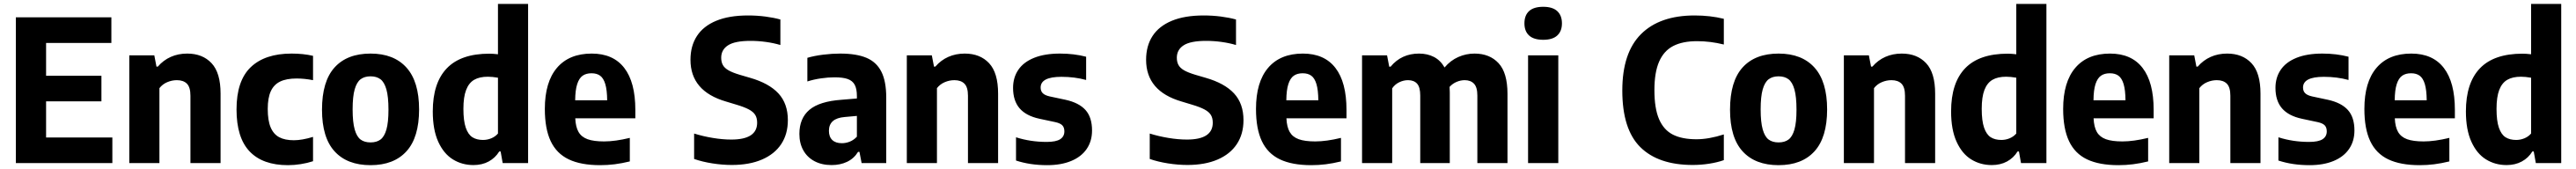

<svg xmlns="http://www.w3.org/2000/svg" viewBox="-20 -828 13079 858"><path d="M214 -130H550.5V0H60.5V-740H545.5V-610H214V-443.5H495V-313.5H214Z M636.5 -547H763.5L774.5 -490H781.5Q809.5 -522.5 847.2 -539.2Q885 -556 930.5 -556Q1008.5 -556 1054.2 -507.2Q1100 -458.5 1100 -352.5V0H947V-342Q947 -385 929.2 -403Q911.5 -421 878 -421Q853 -421 829 -410.8Q805 -400.5 789.5 -380.5V0H636.5Z M1181 -272.5Q1181 -418 1253.2 -487Q1325.5 -556 1460.5 -556Q1520.5 -556 1569.5 -544.5V-421Q1526 -429.5 1486 -429.5Q1434.5 -429.5 1402.5 -414Q1370.5 -398.5 1355 -364.8Q1339.5 -331 1339.5 -275Q1339.5 -216.5 1354.2 -181.5Q1369 -146.5 1398 -131.2Q1427 -116 1472 -116Q1513.5 -116 1569.5 -133V-9.5Q1540.5 0 1507.5 5.2Q1474.5 10.5 1442 10.5Q1314 10.5 1247.5 -59.2Q1181 -129 1181 -272.5Z M1615 -271Q1615 -415 1678.8 -485.5Q1742.5 -556 1861.5 -556Q1980 -556 2044 -484.8Q2108 -413.5 2108 -272.5Q2108 -130.5 2044 -60Q1980 10.5 1861.5 10.5Q1743 10.5 1679 -59.5Q1615 -129.5 1615 -271ZM1952.5 -271Q1952.5 -337 1942 -374Q1931.5 -411 1911.8 -425.8Q1892 -440.5 1861.5 -440.5Q1831 -440.5 1811.2 -425.8Q1791.5 -411 1781 -374.5Q1770.5 -338 1770.5 -273Q1770.5 -207.5 1781 -170.8Q1791.5 -134 1811 -119.5Q1830.5 -105 1861.5 -105Q1892.5 -105 1912 -119.5Q1931.5 -134 1942 -170.2Q1952.5 -206.5 1952.5 -271Z M2177.5 -262.5Q2177.5 -407 2248.8 -481.2Q2320 -555.5 2465 -555.5Q2482.5 -555.5 2508.5 -552.5V-808H2661.5V0H2532.5L2522 -59H2515Q2495 -26.5 2461.5 -8.2Q2428 10 2384 10Q2326 10 2279.5 -18.8Q2233 -47.5 2205.2 -108.5Q2177.5 -169.5 2177.5 -262.5ZM2508.5 -150V-433.5Q2479.5 -438.5 2457 -438.5Q2414.5 -438.5 2387.5 -422.8Q2360.5 -407 2346.8 -371.2Q2333 -335.5 2333 -275.5Q2333 -214.5 2345 -179.8Q2357 -145 2378.8 -131.2Q2400.5 -117.5 2432.5 -117.5Q2454.5 -117.5 2474.5 -125.8Q2494.5 -134 2508.5 -150Z M3206 -227.5H2901Q2903 -183 2917.8 -157.8Q2932.5 -132.5 2963.5 -121.2Q2994.5 -110 3047.5 -110Q3103.5 -110 3178 -128V-8.5Q3137 1.5 3100.8 6Q3064.5 10.5 3027.5 10.5Q2929.5 10.5 2867.8 -19Q2806 -48.5 2776.2 -111.5Q2746.5 -174.5 2746.5 -275Q2746.5 -411.5 2808.2 -483.8Q2870 -556 2984.5 -556Q3093.5 -556 3149.8 -483.2Q3206 -410.5 3206 -270.5ZM2900.5 -319H3063Q3062.5 -371 3053.5 -401Q3044.5 -431 3027.5 -443.5Q3010.5 -456 2983.5 -456Q2956 -456 2938.2 -443.5Q2920.5 -431 2910.8 -401Q2901 -371 2900.5 -319Z M3504.5 -21V-150Q3549.5 -136 3599 -127.8Q3648.5 -119.5 3693.5 -119.5Q3824.5 -119.5 3824.5 -205Q3824.5 -228.5 3815 -244.2Q3805.5 -260 3782.8 -272.2Q3760 -284.5 3719.5 -296.5L3666.5 -312.5Q3486 -365 3486 -524.5Q3486 -595 3518.8 -645.2Q3551.5 -695.5 3616.8 -722.5Q3682 -749.5 3778 -749.5Q3823.5 -749.5 3866 -744Q3908.5 -738.5 3942.5 -729V-599.5Q3909 -609.5 3869.8 -615Q3830.5 -620.5 3791 -620.5Q3711.5 -620.5 3676.8 -598Q3642 -575.5 3642 -535Q3642 -513 3650.5 -497.8Q3659 -482.5 3679 -471Q3699 -459.5 3735.5 -448.5L3788.5 -433Q3884.5 -405.5 3932.5 -353.8Q3980.5 -302 3980.5 -218Q3980.5 -147.5 3946.8 -96.5Q3913 -45.5 3849 -18Q3785 9.5 3696 9.5Q3648 9.5 3597 1.5Q3546 -6.5 3504.5 -21Z M4480 -332.5V0H4355L4344 -57H4337Q4316 -23 4281.2 -6.5Q4246.5 10 4202.5 10Q4153 10 4116 -9.5Q4079 -29 4059 -64.8Q4039 -100.5 4039 -148Q4039 -227.5 4090 -270.5Q4141 -313.5 4253 -321.5L4331 -328V-340.5Q4331 -377 4320 -397.5Q4309 -418 4284.5 -426.8Q4260 -435.5 4217.5 -435.5Q4185.5 -435.5 4149 -430.2Q4112.5 -425 4079.5 -414.5V-534.5Q4115.5 -545 4160.2 -550.5Q4205 -556 4246 -556Q4328.5 -556 4379.5 -534.5Q4430.5 -513 4455.2 -464.2Q4480 -415.5 4480 -332.5ZM4331 -134V-239.5L4269.5 -234Q4189 -227.5 4189 -164Q4189 -133.5 4206 -117.2Q4223 -101 4254.5 -101Q4275.5 -101 4295.2 -109Q4315 -117 4331 -134Z M4584.5 -547H4711.5L4722.5 -490H4729.5Q4757.5 -522.5 4795.2 -539.2Q4833 -556 4878.5 -556Q4956.5 -556 5002.2 -507.2Q5048 -458.5 5048 -352.5V0H4895V-342Q4895 -385 4877.2 -403Q4859.5 -421 4826 -421Q4801 -421 4777 -410.8Q4753 -400.5 4737.5 -380.5V0H4584.5Z M5139 -13V-131Q5212.5 -107.5 5294.5 -107.5Q5342 -107.5 5363.2 -121.2Q5384.5 -135 5384.5 -161Q5384.5 -181 5374 -191.8Q5363.5 -202.5 5338.5 -208L5258.5 -225Q5190.5 -239.5 5157.2 -278Q5124 -316.5 5124 -382Q5124 -434.5 5150.8 -473.8Q5177.5 -513 5231 -534.5Q5284.5 -556 5362.5 -556Q5433.5 -556 5495 -540V-422Q5437 -438 5369.5 -438Q5264 -438 5264 -383.5Q5264 -365.5 5274.8 -354.8Q5285.5 -344 5310 -338.5L5390 -321.5Q5458.5 -306.5 5491.8 -269.5Q5525 -232.5 5525 -165.5Q5525 -111.5 5497.8 -71.8Q5470.5 -32 5419.2 -10.8Q5368 10.5 5297 10.5Q5210 10.5 5139 -13Z M5818 -21V-150Q5863 -136 5912.5 -127.8Q5962 -119.5 6007 -119.5Q6138 -119.5 6138 -205Q6138 -228.5 6128.5 -244.2Q6119 -260 6096.2 -272.2Q6073.5 -284.5 6033 -296.5L5980 -312.5Q5799.5 -365 5799.5 -524.5Q5799.5 -595 5832.2 -645.2Q5865 -695.5 5930.2 -722.5Q5995.5 -749.5 6091.5 -749.5Q6137 -749.5 6179.5 -744Q6222 -738.5 6256 -729V-599.5Q6222.5 -609.5 6183.2 -615Q6144 -620.5 6104.5 -620.5Q6025 -620.5 5990.2 -598Q5955.5 -575.5 5955.5 -535Q5955.5 -513 5964 -497.8Q5972.5 -482.5 5992.5 -471Q6012.5 -459.5 6049 -448.5L6102 -433Q6198 -405.5 6246 -353.8Q6294 -302 6294 -218Q6294 -147.5 6260.2 -96.5Q6226.5 -45.5 6162.5 -18Q6098.5 9.5 6009.5 9.5Q5961.5 9.5 5910.5 1.5Q5859.5 -6.5 5818 -21Z M6817 -227.5H6512Q6514 -183 6528.8 -157.8Q6543.5 -132.5 6574.5 -121.2Q6605.5 -110 6658.5 -110Q6714.5 -110 6789 -128V-8.5Q6748 1.5 6711.8 6Q6675.5 10.5 6638.5 10.5Q6540.5 10.5 6478.8 -19Q6417 -48.5 6387.2 -111.5Q6357.5 -174.5 6357.5 -275Q6357.5 -411.5 6419.2 -483.8Q6481 -556 6595.5 -556Q6704.5 -556 6760.8 -483.2Q6817 -410.5 6817 -270.5ZM6511.5 -319H6674Q6673.5 -371 6664.5 -401Q6655.5 -431 6638.5 -443.5Q6621.5 -456 6594.5 -456Q6567 -456 6549.2 -443.5Q6531.5 -431 6521.8 -401Q6512 -371 6511.5 -319Z M7634.5 -351.5V0H7481.5V-343Q7481.5 -385 7464.5 -403Q7447.5 -421 7417 -421Q7397 -421 7376.5 -412.5Q7356 -404 7340.5 -387Q7341.5 -369 7341.5 -359V0H7191.5V-343Q7191.5 -385.5 7175.5 -403.2Q7159.5 -421 7129.5 -421Q7107 -421 7085 -410.5Q7063 -400 7049 -379.5V0H6896V-547H7023L7034 -489.5H7041Q7096 -556 7185.5 -556Q7228 -556 7261.2 -538.8Q7294.5 -521.5 7315 -485.5Q7345 -521 7384.5 -538.5Q7424 -556 7467 -556Q7544 -556 7589.2 -507.2Q7634.5 -458.5 7634.5 -351.5Z M7739 0V-547H7892.5V0ZM7720.5 -709.5Q7720.5 -750 7744.2 -771.8Q7768 -793.5 7816 -793.5Q7863.5 -793.5 7887.2 -771.5Q7911 -749.5 7911 -709.5Q7911 -669.5 7887.2 -647.8Q7863.5 -626 7816 -626Q7768 -626 7744.2 -647.8Q7720.5 -669.5 7720.5 -709.5Z M8217.5 -368.5Q8217.5 -560 8312.5 -654.8Q8407.5 -749.5 8584.5 -749.5Q8664.5 -749.5 8733 -732.5V-602Q8665 -619 8597 -619Q8523.5 -619 8476 -594.5Q8428.5 -570 8404.5 -515.2Q8380.5 -460.5 8380.5 -370.5Q8380.5 -277.5 8404.2 -222.8Q8428 -168 8474.5 -144.5Q8521 -121 8594 -121Q8656.5 -121 8733 -145.5V-15Q8700.5 -3.5 8659 3Q8617.5 9.5 8575 9.5Q8400.5 9.5 8309 -81Q8217.5 -171.5 8217.5 -368.5Z M8764.5 -271Q8764.5 -415 8828.2 -485.5Q8892 -556 9011 -556Q9129.5 -556 9193.5 -484.8Q9257.5 -413.5 9257.5 -272.5Q9257.5 -130.5 9193.5 -60Q9129.5 10.5 9011 10.5Q8892.5 10.5 8828.5 -59.5Q8764.5 -129.5 8764.5 -271ZM9102 -271Q9102 -337 9091.5 -374Q9081 -411 9061.2 -425.8Q9041.5 -440.5 9011 -440.5Q8980.5 -440.5 8960.8 -425.8Q8941 -411 8930.5 -374.5Q8920 -338 8920 -273Q8920 -207.5 8930.5 -170.8Q8941 -134 8960.5 -119.5Q8980 -105 9011 -105Q9042 -105 9061.5 -119.5Q9081 -134 9091.5 -170.2Q9102 -206.5 9102 -271Z M9342.5 -547H9469.5L9480.5 -490H9487.5Q9515.5 -522.5 9553.2 -539.2Q9591 -556 9636.5 -556Q9714.5 -556 9760.2 -507.2Q9806 -458.5 9806 -352.5V0H9653V-342Q9653 -385 9635.2 -403Q9617.5 -421 9584 -421Q9559 -421 9535 -410.8Q9511 -400.5 9495.5 -380.5V0H9342.5Z M9887 -262.5Q9887 -407 9958.2 -481.2Q10029.5 -555.5 10174.5 -555.5Q10192 -555.5 10218 -552.5V-808H10371V0H10242L10231.5 -59H10224.5Q10204.5 -26.5 10171 -8.2Q10137.5 10 10093.5 10Q10035.5 10 9989 -18.8Q9942.5 -47.5 9914.8 -108.5Q9887 -169.5 9887 -262.5ZM10218 -150V-433.5Q10189 -438.5 10166.5 -438.5Q10124 -438.5 10097 -422.8Q10070 -407 10056.2 -371.2Q10042.5 -335.5 10042.5 -275.5Q10042.5 -214.5 10054.5 -179.8Q10066.5 -145 10088.2 -131.2Q10110 -117.5 10142 -117.5Q10164 -117.5 10184 -125.8Q10204 -134 10218 -150Z M10915.5 -227.5H10610.5Q10612.5 -183 10627.2 -157.8Q10642 -132.5 10673 -121.2Q10704 -110 10757 -110Q10813 -110 10887.5 -128V-8.5Q10846.5 1.5 10810.2 6Q10774 10.5 10737 10.5Q10639 10.5 10577.2 -19Q10515.5 -48.5 10485.8 -111.5Q10456 -174.5 10456 -275Q10456 -411.5 10517.8 -483.8Q10579.5 -556 10694 -556Q10803 -556 10859.2 -483.2Q10915.5 -410.5 10915.5 -270.5ZM10610 -319H10772.5Q10772 -371 10763 -401Q10754 -431 10737 -443.5Q10720 -456 10693 -456Q10665.5 -456 10647.8 -443.5Q10630 -431 10620.2 -401Q10610.5 -371 10610 -319Z M10994.5 -547H11121.5L11132.5 -490H11139.5Q11167.5 -522.5 11205.2 -539.2Q11243 -556 11288.5 -556Q11366.5 -556 11412.2 -507.2Q11458 -458.5 11458 -352.5V0H11305V-342Q11305 -385 11287.2 -403Q11269.5 -421 11236 -421Q11211 -421 11187 -410.8Q11163 -400.5 11147.5 -380.5V0H10994.5Z M11549 -13V-131Q11622.5 -107.5 11704.5 -107.5Q11752 -107.5 11773.2 -121.2Q11794.5 -135 11794.5 -161Q11794.5 -181 11784 -191.8Q11773.5 -202.5 11748.5 -208L11668.5 -225Q11600.5 -239.5 11567.2 -278Q11534 -316.5 11534 -382Q11534 -434.5 11560.8 -473.8Q11587.5 -513 11641 -534.5Q11694.5 -556 11772.5 -556Q11843.5 -556 11905 -540V-422Q11847 -438 11779.5 -438Q11674 -438 11674 -383.5Q11674 -365.5 11684.8 -354.8Q11695.5 -344 11720 -338.5L11800 -321.5Q11868.5 -306.5 11901.8 -269.5Q11935 -232.5 11935 -165.5Q11935 -111.5 11907.8 -71.8Q11880.5 -32 11829.2 -10.8Q11778 10.5 11707 10.5Q11620 10.5 11549 -13Z M12445 -227.5H12140Q12142 -183 12156.8 -157.8Q12171.5 -132.5 12202.5 -121.2Q12233.5 -110 12286.5 -110Q12342.5 -110 12417 -128V-8.5Q12376 1.5 12339.8 6Q12303.5 10.5 12266.5 10.5Q12168.5 10.5 12106.8 -19Q12045 -48.5 12015.2 -111.5Q11985.5 -174.5 11985.5 -275Q11985.5 -411.5 12047.2 -483.8Q12109 -556 12223.5 -556Q12332.5 -556 12388.8 -483.2Q12445 -410.5 12445 -270.5ZM12139.5 -319H12302Q12301.5 -371 12292.5 -401Q12283.5 -431 12266.5 -443.5Q12249.5 -456 12222.5 -456Q12195 -456 12177.2 -443.5Q12159.5 -431 12149.8 -401Q12140 -371 12139.5 -319Z M12501 -262.5Q12501 -407 12572.2 -481.2Q12643.5 -555.5 12788.5 -555.5Q12806 -555.5 12832 -552.5V-808H12985V0H12856L12845.5 -59H12838.5Q12818.5 -26.5 12785 -8.2Q12751.5 10 12707.5 10Q12649.5 10 12603 -18.8Q12556.5 -47.5 12528.8 -108.5Q12501 -169.5 12501 -262.5ZM12832 -150V-433.5Q12803 -438.5 12780.5 -438.5Q12738 -438.5 12711 -422.8Q12684 -407 12670.2 -371.2Q12656.5 -335.5 12656.5 -275.5Q12656.5 -214.5 12668.5 -179.8Q12680.5 -145 12702.2 -131.2Q12724 -117.5 12756 -117.5Q12778 -117.5 12798 -125.8Q12818 -134 12832 -150Z"/></svg>

Font: Encode Sans Semi Condensed
Style: Bold
Weight: 700
Width: 4
Designer: Multiple Designers
Foundry: Impallari Type
Version: Version 2.000